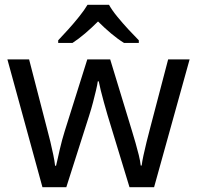

<svg xmlns="http://www.w3.org/2000/svg" viewBox="-20 -786 826 805"><path d="M431 -303Q423 -331 415.5 -357.5Q408 -384 402.5 -407Q397 -430 394 -445H390Q388 -430 382.5 -407Q377 -384 370 -357Q363 -330 354 -302L258 -1H158L11 -537H102L176 -251Q184 -222 191 -192.5Q198 -163 203.5 -136.5Q209 -110 211 -91H215Q218 -103 222 -121Q226 -139 230.5 -159Q235 -179 240.5 -199Q246 -219 251 -235L346 -537H442L534 -235Q541 -212 548.5 -186Q556 -160 562 -135.5Q568 -111 570 -92H574Q576 -109 581.5 -134.5Q587 -160 594.5 -190.5Q602 -221 610 -251L685 -537H775L626 -1H523ZM437 -766Q449 -744 471.5 -716.5Q494 -689 518.5 -662.5Q543 -636 562 -617V-606H500Q474 -622 446 -645.5Q418 -669 391 -696Q364 -669 337 -646Q310 -623 284 -606H224V-617Q243 -637 266.5 -663Q290 -689 312 -716.5Q334 -744 347 -766Z"/></svg>

Font: Noto Sans Oriya
Style: Regular
Weight: 400
Designer: Amélie Bonet and Sol Matas
Foundry: Google LLC
Version: Version 2.006